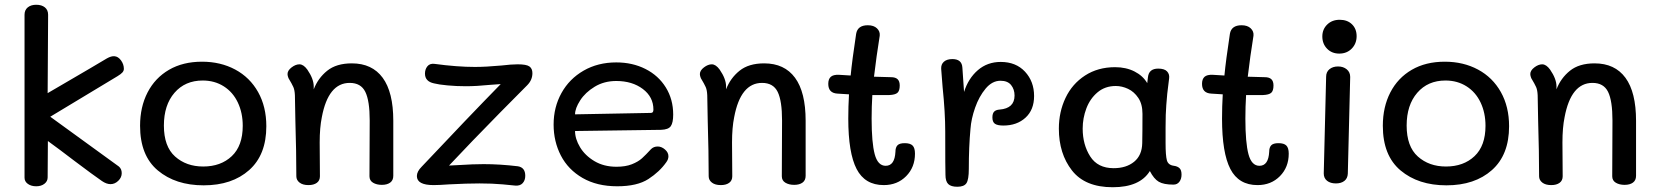

<svg xmlns="http://www.w3.org/2000/svg" viewBox="-20 -776 6950 806"><path d="M83 -30V-714Q83 -734 96.5 -745Q110 -756 132 -756Q155 -756 168.5 -745Q182 -734 182 -714L180 -385L228 -413Q386 -505 429 -531Q447 -541 460 -540Q476 -539 488 -522.5Q500 -506 500 -487Q500 -479 494 -472Q488 -465 473 -456L191 -286L479 -77Q491 -67 491 -49Q491 -31 476.5 -17Q462 -3 444 -3Q427 -3 408 -16Q373 -40 292 -101Q228 -150 181 -184L180 -31Q180 -15 166.5 -4.5Q153 6 132 6Q111 6 97 -4Q83 -14 83 -30Z M568 -248Q568 -327 599.5 -388Q631 -449 689.5 -483Q748 -517 828 -517Q906 -517 967.5 -484Q1029 -451 1063.5 -389.5Q1098 -328 1098 -246Q1098 -126 1026 -62Q954 2 835 2Q717 2 642.5 -60.5Q568 -123 568 -248ZM999 -248Q999 -302 978.5 -345.5Q958 -389 919.5 -413.5Q881 -438 831 -438Q757 -438 712.5 -386.5Q668 -335 668 -249Q668 -161 715 -119Q762 -77 833 -77Q907 -77 953 -120.5Q999 -164 999 -248Z M1631 -269V-38Q1631 -19 1618 -9.5Q1605 0 1583 0Q1561 0 1546 -9Q1531 -18 1531 -36L1532 -270Q1532 -353 1513.5 -390.5Q1495 -428 1448 -428Q1358 -428 1331 -284Q1322 -240 1322 -178L1323 -36Q1323 -18 1310 -8.5Q1297 1 1275 1Q1251 1 1237.5 -9.5Q1224 -20 1224 -36Q1224 -136 1220 -268Q1218 -346 1218 -376Q1217 -398 1211.5 -410.5Q1206 -423 1191 -448Q1187 -458 1187 -465Q1187 -480 1204 -493Q1221 -506 1237 -506Q1254 -506 1270 -484Q1297 -445 1297 -413V-401Q1315 -448 1353.5 -479Q1392 -510 1457 -510Q1542 -510 1586.5 -449.5Q1631 -389 1631 -269Z M1993 -6Q1940 -6 1864 -2Q1824 1 1800 1Q1730 1 1730 -37Q1730 -56 1750 -76Q1943 -281 2082 -423L2040 -420Q1980 -414 1936 -414Q1896 -414 1858.5 -417.5Q1821 -421 1802 -426Q1764 -434 1764 -467Q1764 -485 1774 -497.5Q1784 -510 1803 -508Q1899 -495 1974 -495Q2019 -495 2085 -501Q2127 -506 2153 -506Q2190 -506 2202.5 -497Q2215 -488 2215 -469Q2215 -440 2193 -418L2079 -303Q1956 -178 1865 -81L1905 -83Q1967 -87 2010 -87Q2079 -87 2154 -78Q2185 -73 2185 -38Q2185 -19 2174 -7Q2163 5 2142 3Q2135 2 2091 -2Q2047 -6 1993 -6Z M2304 -253Q2304 -326 2337 -385.5Q2370 -445 2430 -479.5Q2490 -514 2567 -514Q2635 -514 2689.5 -486.5Q2744 -459 2775 -409Q2806 -359 2806 -295Q2806 -261 2796 -246.5Q2786 -232 2755 -231L2394 -226Q2394 -193 2415 -158Q2436 -123 2475.5 -99.5Q2515 -76 2568 -76Q2606 -76 2632.5 -86.5Q2659 -97 2675 -111.5Q2691 -126 2713 -150Q2724 -161 2741 -161Q2757 -161 2771.5 -148.5Q2786 -136 2786 -120Q2786 -107 2777 -95Q2749 -55 2702 -24.5Q2655 6 2571 6Q2486 6 2425.5 -29Q2365 -64 2334.5 -123Q2304 -182 2304 -253ZM2712 -302Q2718 -302 2720.5 -305.5Q2723 -309 2723 -316Q2723 -369 2678.5 -402.5Q2634 -436 2567 -436Q2516 -436 2476.5 -412Q2437 -388 2415.5 -354.5Q2394 -321 2394 -296Z M3362 -269V-38Q3362 -19 3349 -9.5Q3336 0 3314 0Q3292 0 3277 -9Q3262 -18 3262 -36L3263 -270Q3263 -353 3244.5 -390.5Q3226 -428 3179 -428Q3089 -428 3062 -284Q3053 -240 3053 -178L3054 -36Q3054 -18 3041 -8.5Q3028 1 3006 1Q2982 1 2968.5 -9.5Q2955 -20 2955 -36Q2955 -136 2951 -268Q2949 -346 2949 -376Q2948 -398 2942.5 -410.5Q2937 -423 2922 -448Q2918 -458 2918 -465Q2918 -480 2935 -493Q2952 -506 2968 -506Q2985 -506 3001 -484Q3028 -445 3028 -413V-401Q3046 -448 3084.5 -479Q3123 -510 3188 -510Q3273 -510 3317.5 -449.5Q3362 -389 3362 -269Z M3821 -131Q3821 -74 3784 -36.5Q3747 1 3690 1Q3611 1 3576 -66.5Q3541 -134 3541 -278Q3541 -329 3544 -380L3496 -383Q3457 -385 3457 -424Q3457 -444 3467.5 -453.5Q3478 -463 3502 -462L3551 -459Q3557 -522 3574 -634Q3580 -670 3623 -670Q3648 -670 3661.5 -657Q3675 -644 3673 -626Q3659 -539 3649 -454Q3703 -452 3720 -452Q3739 -452 3748 -443.5Q3757 -435 3757 -417Q3757 -395 3747.5 -386.5Q3738 -378 3713 -377H3642Q3639 -329 3639 -278Q3639 -177 3652 -128.5Q3665 -80 3698 -80Q3736 -80 3739 -139Q3739 -157 3747.5 -166Q3756 -175 3778 -175Q3801 -175 3811 -165Q3821 -155 3821 -131Z M4321 -373Q4321 -315 4285 -282Q4249 -249 4192 -249Q4167 -249 4156.5 -256.5Q4146 -264 4146 -283Q4146 -300 4153.5 -307.5Q4161 -315 4176 -316Q4239 -321 4239 -375Q4239 -401 4224.5 -419Q4210 -437 4180 -437Q4145 -437 4117.5 -404Q4090 -371 4073.5 -324Q4057 -277 4054 -235Q4047 -160 4047 -67Q4047 -22 4037 -7Q4027 8 3999 8Q3972 8 3960.5 -3.5Q3949 -15 3949 -42Q3948 -61 3948 -223Q3948 -304 3937 -410L3931 -487Q3930 -506 3942.5 -517Q3955 -528 3978 -528Q4018 -528 4020 -492L4027 -390Q4045 -447 4085 -481.5Q4125 -516 4181 -516Q4245 -516 4283 -475Q4321 -434 4321 -373Z M4940 -43Q4940 -25 4931 -13Q4922 -1 4906 -1Q4865 -1 4844.5 -13Q4824 -25 4807 -58Q4765 10 4651 10Q4535 10 4480 -60.5Q4425 -131 4425 -236Q4425 -306 4453 -365Q4481 -424 4535 -459Q4589 -494 4661 -494Q4707 -494 4742.5 -476Q4778 -458 4796 -427L4799 -452Q4803 -488 4842 -488Q4868 -488 4879 -476.5Q4890 -465 4888 -448Q4878 -373 4876 -335Q4873 -299 4873 -241V-175Q4873 -123 4878.5 -103Q4884 -83 4908 -80Q4923 -78 4931.5 -70Q4940 -62 4940 -43ZM4776 -298Q4776 -339 4758.5 -365Q4741 -391 4715.5 -403Q4690 -415 4664 -415Q4619 -415 4587.5 -388.5Q4556 -362 4540.5 -321Q4525 -280 4525 -236Q4525 -169 4556.5 -119.5Q4588 -70 4655 -70Q4708 -70 4741 -97Q4774 -124 4775 -175Q4776 -220 4776 -298Z M5390 -131Q5390 -74 5353 -36.5Q5316 1 5259 1Q5180 1 5145 -66.5Q5110 -134 5110 -278Q5110 -329 5113 -380L5065 -383Q5026 -385 5026 -424Q5026 -444 5036.5 -453.5Q5047 -463 5071 -462L5120 -459Q5126 -522 5143 -634Q5149 -670 5192 -670Q5217 -670 5230.5 -657Q5244 -644 5242 -626Q5228 -539 5218 -454Q5272 -452 5289 -452Q5308 -452 5317 -443.5Q5326 -435 5326 -417Q5326 -395 5316.5 -386.5Q5307 -378 5282 -377H5211Q5208 -329 5208 -278Q5208 -177 5221 -128.5Q5234 -80 5267 -80Q5305 -80 5308 -139Q5308 -157 5316.5 -166Q5325 -175 5347 -175Q5370 -175 5380 -165Q5390 -155 5390 -131Z M5531 -623Q5531 -653 5551.5 -673Q5572 -693 5604 -693Q5636 -693 5655.5 -674Q5675 -655 5675 -624Q5675 -593 5654.5 -572Q5634 -551 5602 -551Q5571 -551 5551 -571.5Q5531 -592 5531 -623ZM5537 -48 5547 -454Q5547 -474 5561 -485.5Q5575 -497 5597 -497Q5619 -497 5633.5 -485Q5648 -473 5648 -453L5638 -47Q5637 -27 5623.5 -16.5Q5610 -6 5588 -6Q5565 -6 5551 -17Q5537 -28 5537 -48Z M5785 -248Q5785 -327 5816.5 -388Q5848 -449 5906.5 -483Q5965 -517 6045 -517Q6123 -517 6184.5 -484Q6246 -451 6280.5 -389.5Q6315 -328 6315 -246Q6315 -126 6243 -62Q6171 2 6052 2Q5934 2 5859.5 -60.5Q5785 -123 5785 -248ZM6216 -248Q6216 -302 6195.5 -345.5Q6175 -389 6136.5 -413.5Q6098 -438 6048 -438Q5974 -438 5929.5 -386.5Q5885 -335 5885 -249Q5885 -161 5932 -119Q5979 -77 6050 -77Q6124 -77 6170 -120.5Q6216 -164 6216 -248Z M6848 -269V-38Q6848 -19 6835 -9.5Q6822 0 6800 0Q6778 0 6763 -9Q6748 -18 6748 -36L6749 -270Q6749 -353 6730.5 -390.5Q6712 -428 6665 -428Q6575 -428 6548 -284Q6539 -240 6539 -178L6540 -36Q6540 -18 6527 -8.5Q6514 1 6492 1Q6468 1 6454.5 -9.5Q6441 -20 6441 -36Q6441 -136 6437 -268Q6435 -346 6435 -376Q6434 -398 6428.5 -410.5Q6423 -423 6408 -448Q6404 -458 6404 -465Q6404 -480 6421 -493Q6438 -506 6454 -506Q6471 -506 6487 -484Q6514 -445 6514 -413V-401Q6532 -448 6570.5 -479Q6609 -510 6674 -510Q6759 -510 6803.5 -449.5Q6848 -389 6848 -269Z"/></svg>

Font: Mali Medium
Style: Regular
Weight: 500
Version: Version 1.000; ttfautohint (v1.6)